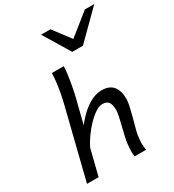

<svg xmlns="http://www.w3.org/2000/svg" viewBox="-237 -1161 1177 1296"><g transform="rotate(-30 351.5 -513.5)"><path d="M515.1 0H424.8Q421.9 -15.6 421.9 -37.6Q421.9 -64 425.8 -99.1Q428.2 -120.6 435.8 -153.1Q443.4 -185.5 452.1 -220.7Q460.9 -255.9 467.3 -285.9Q473.6 -315.9 473.6 -332Q473.6 -375.5 459.7 -395.3Q445.8 -415 410.2 -415Q387.7 -415 357.9 -395.8Q328.1 -376.5 296.9 -344.5Q265.6 -312.5 238.5 -274.7Q211.4 -236.8 193.8 -199.2L144 0H53.7L188 -539.6Q197.3 -576.7 205.1 -618.7Q212.9 -660.6 217.5 -699.7Q222.2 -738.8 222.2 -766.6H314.9Q314.9 -745.1 309.8 -705.8Q304.7 -666.5 296.4 -621.8Q288.1 -577.1 278.8 -539.6L231.9 -353Q260.3 -390.6 296.1 -423.8Q332 -457 372.3 -477.5Q412.6 -498 454.1 -498Q514.6 -498 543 -462.4Q571.3 -426.8 571.3 -363.8Q571.3 -343.8 563.7 -309.3Q556.2 -274.9 545.9 -236.3Q535.6 -197.8 526.6 -165Q517.6 -132.3 515.1 -116.2Q512.7 -98.1 511 -81.5Q509.3 -64.9 509.3 -49.8Q509.3 -22 515.1 0ZM288.6 -1026.9H361.8L462.9 -893.1L629.9 -1026.9H703.1L496.1 -821.3H413.1Z"/></g></svg>

Font: Andika
Style: Italic
Weight: 400
Italic angle: -14°
Designer: Victor Gaultney, Annie Olsen, Julie Remington, Don Collingsworth, Eric Hays, Becca Hirsbrunner
Foundry: SIL International
Version: Version 6.101